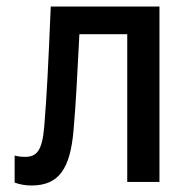

<svg xmlns="http://www.w3.org/2000/svg" viewBox="-20 -559 570 590"><path d="M77 11C162 11 196 -42 206 -159C214 -250 217 -324 224 -454H371V0H470V-539H136C128 -352 124 -268 116 -171C110 -96 93 -77 57 -77C46 -77 36 -78 25 -81V2C41 8 58 11 77 11Z"/></svg>

Font: Noto Sans Mono Condensed Medium
Style: Regular
Weight: 500
Width: 3
Designer: Monotype Design Team
Foundry: Monotype Imaging Inc.
Version: Version 2.014